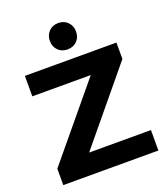

<svg xmlns="http://www.w3.org/2000/svg" viewBox="-154 -962 924 1068"><g transform="rotate(-20 308.5 -428.5)"><path d="M598 -121V0H35V-97L388 -523H42V-644H584V-547L232 -121ZM239 -779Q239 -812 260.5 -834.5Q282 -857 316.5 -857Q351 -857 372.5 -834.5Q394 -812 394 -779Q394 -745 372.5 -723Q351 -701 316.5 -701Q282 -701 260.5 -723Q239 -745 239 -779Z"/></g></svg>

Font: Montserrat Ace
Style: Bold
Weight: 700
Designer: Julieta Ulanovsky
Foundry: Julieta Ulanovsky
Version: Version 1